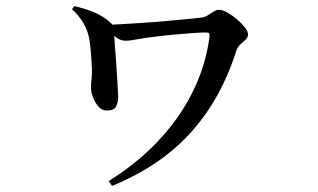

<svg xmlns="http://www.w3.org/2000/svg" viewBox="-20 -549 1040 627"><path d="M335 42Q426 -14 496 -88Q566 -162 609 -248.5Q652 -335 664 -428Q665 -437 663 -440Q661 -443 654 -443Q637 -443 610 -441Q583 -439 554 -436.5Q525 -434 501 -431Q462 -427 433.5 -421.5Q405 -416 390 -416Q375 -416 361.5 -425.5Q348 -435 325 -453V-468Q344 -468 376 -470Q408 -472 447 -474.5Q486 -477 524.5 -480.5Q563 -484 594 -487Q625 -490 641 -492Q649 -493 658.5 -499Q668 -505 677.5 -511Q687 -517 695 -517Q707 -517 723.5 -507.5Q740 -498 755 -485Q770 -472 780 -459Q790 -446 790 -437Q790 -427 782 -419.5Q774 -412 765.5 -404.5Q757 -397 753 -387Q727 -305 689.5 -237.5Q652 -170 602 -115Q552 -60 488 -17Q424 26 346 58ZM329 -188Q313 -188 301.5 -201Q290 -214 283.5 -232Q277 -250 277 -262Q277 -275 279 -291.5Q281 -308 280 -327Q279 -347 277 -376.5Q275 -406 270 -429Q265 -452 251.5 -475Q238 -498 215 -519L223 -529Q258 -521 289 -508Q320 -495 343 -473Q351 -466 351.5 -458Q352 -450 352 -444Q353 -431 355 -403.5Q357 -376 359.5 -343Q362 -310 363.5 -280Q365 -250 366 -233Q366 -216 359.5 -202Q353 -188 329 -188Z"/></svg>

Font: Noto Serif SC ExtraLight SemiBold
Style: Regular
Weight: 600
Version: Version 2.002-H1;hotconv 1.1.0;makeotfexe 2.6.0